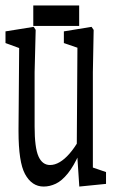

<svg xmlns="http://www.w3.org/2000/svg" viewBox="-27 -685 420 705"><path d="M133.3 0Q89.8 0 64.9 -45.9Q41 -89.8 41 -203.1Q41 -206.5 41 -210L43.5 -526.9L57.6 -503.4L-6.8 -526.9V-569.8L96.7 -586.4L104 -575.2L100.1 -419.9V-220.7Q100.1 -142.6 114.3 -110.8Q128.4 -79.1 156.7 -79.1Q174.3 -79.1 192.1 -89.6Q210 -100.1 227.8 -120.4Q245.6 -140.6 263.2 -170.9L273.4 -119.1H263.2Q244.1 -75.7 222.2 -48.3Q200.2 -21 178 -10.5Q155.8 0 133.3 0ZM264.2 0 254.9 -140.6V-143.6L257.3 -509.8L207.5 -526.9V-569.8L309.1 -586.4L316.9 -575.2L314 -419.9V-69.8L362.3 -53.2V-9.8ZM95.2 -589.8V-665H263.7V-589.8Z"/></svg>

Font: Scarab Serif
Style: Condensed
Weight: 400
Designer: John Roberts
Foundry: Scarab
Version: 1.0